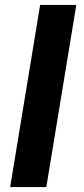

<svg xmlns="http://www.w3.org/2000/svg" viewBox="-20 -755 340 775"><path d="M21 0 142 -735H288L167 0Z"/></svg>

Font: Iosevka Aile Heavy Oblique
Style: Regular
Weight: 900
Italic angle: -9°
Designer: Belleve Invis
Foundry: Belleve Invis
Version: Version 31.1.0; ttfautohint (v1.8.4)